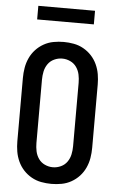

<svg xmlns="http://www.w3.org/2000/svg" viewBox="-61 -963 622 1012"><g transform="rotate(5 250.0 -456.5)"><path d="M250 8Q223 8 196 3Q169 -2 145 -15.5Q121 -29 102.5 -49Q84 -69 72.5 -94Q61 -119 56.5 -146Q52 -173 52 -200V-535Q52 -562 56.5 -589Q61 -616 72.5 -641Q84 -666 102.5 -686Q121 -706 145 -719.5Q169 -733 196 -738Q223 -743 250 -743Q277 -743 304 -738Q331 -733 355 -719.5Q379 -706 397.5 -686Q416 -666 427.5 -641Q439 -616 443.5 -589Q448 -562 448 -535V-200Q448 -173 443.5 -146Q439 -119 427.5 -94Q416 -69 397.5 -49Q379 -29 355 -15.5Q331 -2 304 3Q277 8 250 8ZM250 -80Q272 -80 292.5 -89.5Q313 -99 325.5 -117Q338 -135 342.5 -156.5Q347 -178 347 -200V-535Q347 -557 342.5 -578.5Q338 -600 325.5 -618Q313 -636 292.5 -645.5Q272 -655 250 -655Q228 -655 207.5 -645.5Q187 -636 174.5 -618Q162 -600 157.5 -578.5Q153 -557 153 -535V-200Q153 -178 157.5 -156.5Q162 -135 174.5 -117Q187 -99 207.5 -89.5Q228 -80 250 -80ZM100 -849V-921H400V-849Z"/></g></svg>

Font: Iosevka Curly Semibold
Style: Regular
Weight: 600
Monospace: yes
Designer: Belleve Invis
Foundry: Belleve Invis
Version: Version 22.1.2; ttfautohint (v1.8.4)